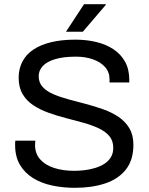

<svg xmlns="http://www.w3.org/2000/svg" viewBox="-20 -888 713 920"><path d="M338.4 12Q282.4 12 230.6 1.1Q178.8 -9.8 138.8 -34.4Q98.8 -59.1 75.6 -98.1Q52.4 -137.2 52.4 -193.9Q52.4 -199.5 52.6 -204.3Q52.9 -209.2 53.4 -214H149.4Q149 -210.6 148.5 -204.2Q148 -197.8 148 -192.9Q148 -152.5 172 -124.9Q196.1 -97.3 238.7 -83.4Q281.4 -69.5 335.5 -69.5Q359.3 -69.5 385.5 -72.6Q411.6 -75.7 436.1 -83.2Q460.6 -90.7 480.2 -103.2Q499.8 -115.8 511.2 -134.6Q522.7 -153.3 522.7 -179.8Q522.7 -213.8 503.6 -236.3Q484.4 -258.7 452.3 -273.6Q420.2 -288.4 379.6 -299.8Q339.1 -311.2 296 -322.2Q253 -333.2 212.4 -347.8Q171.9 -362.4 139.8 -383.5Q107.6 -404.6 88.5 -436.9Q69.4 -469.3 69.4 -515.4Q69.4 -557.8 86.9 -592Q104.4 -626.2 138.9 -649.7Q173.4 -673.2 224.1 -685.6Q274.8 -698 341.1 -698Q394.8 -698 441.4 -686.7Q488.1 -675.5 523.7 -651.9Q559.3 -628.3 579.4 -591.9Q599.5 -555.6 599.5 -505V-493H504.9V-508Q504.9 -542.1 484 -566Q463.1 -589.9 426.7 -603.2Q390.4 -616.5 343.8 -616.5Q283.6 -616.5 244.1 -604.5Q204.5 -592.6 185 -571.5Q165.4 -550.4 165.4 -522.7Q165.4 -491.8 184.6 -471.1Q203.7 -450.4 236.1 -436.6Q268.4 -422.7 309 -411.8Q349.5 -400.9 392.3 -389.6Q435.1 -378.4 475.7 -363.8Q516.3 -349.3 548.6 -327.5Q580.9 -305.6 600.1 -273.1Q619.2 -240.6 619.2 -194.1Q619.2 -121.2 583.1 -75.6Q547 -30 483.8 -9Q420.6 12 338.4 12ZM296.2 -736 382.7 -868H486.2L487.2 -865L376.9 -736Z"/></svg>

Font: Archivo SemiBold
Style: Regular
Weight: 600
Designer: Hector Gatti
Foundry: Omnibus-Type
Version: Version 2.001